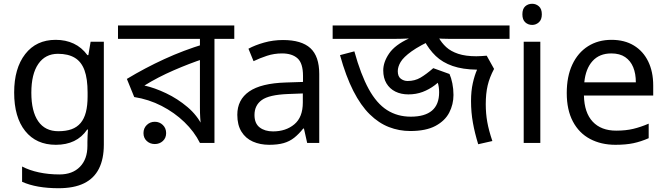

<svg xmlns="http://www.w3.org/2000/svg" viewBox="-20 -757 3531 1017"><path d="M275 -546Q328 -546 370.5 -526Q413 -506 443 -465H448L460 -536H530V9Q530 85 504 136.5Q478 188 425 214Q372 240 290 240Q232 240 183.5 231.5Q135 223 97 206V125Q135 145 186 156Q237 167 295 167Q364 167 403.5 126.5Q443 86 443 16V-5Q443 -17 444 -39.5Q445 -62 446 -71H442Q414 -30 372.5 -10Q331 10 276 10Q172 10 113.5 -63Q55 -136 55 -267Q55 -395 113.5 -470.5Q172 -546 275 -546ZM287 -472Q220 -472 183 -418.5Q146 -365 146 -266Q146 -167 182.5 -114.5Q219 -62 289 -62Q330 -62 359 -72.5Q388 -83 407 -105.5Q426 -128 435 -163Q444 -198 444 -246V-267Q444 -340 427.5 -385Q411 -430 376 -451Q341 -472 287 -472Z M1221 -622V-551H1116V0H1039Q1009 -60 956.5 -110.5Q904 -161 836 -196Q768 -231 691 -243L652 -339Q748 -397 850.5 -444Q953 -491 1062 -524L1039 -482V-551H605V-622ZM1039 -474 1060 -446Q984 -421 900 -384.5Q816 -348 745 -304Q799 -292 860 -263Q921 -234 973 -190Q1025 -146 1053 -88H1044Q1042 -111 1040.5 -134Q1039 -157 1039 -189ZM800 6Q775 6 757.5 -10Q740 -26 740 -52Q740 -78 757.5 -95Q775 -112 800 -112Q825 -112 842.5 -95Q860 -78 860 -52Q860 -26 842.5 -10Q825 6 800 6Z M1479 -545Q1577 -545 1624 -502Q1671 -459 1671 -365V0H1607L1590 -76H1586Q1563 -47 1538.5 -27.5Q1514 -8 1482.5 1Q1451 10 1406 10Q1358 10 1319.5 -7Q1281 -24 1259 -59.5Q1237 -95 1237 -149Q1237 -229 1300 -272.5Q1363 -316 1494 -320L1585 -323V-355Q1585 -422 1556 -448Q1527 -474 1474 -474Q1432 -474 1394 -461.5Q1356 -449 1323 -433L1296 -499Q1331 -518 1379 -531.5Q1427 -545 1479 -545ZM1505 -259Q1405 -255 1366.5 -227Q1328 -199 1328 -148Q1328 -103 1355.5 -82Q1383 -61 1426 -61Q1494 -61 1539 -98.5Q1584 -136 1584 -214V-262Z M2153 -63Q2094 -63 2040 -84Q1986 -105 1938.5 -151.5Q1891 -198 1851.5 -275.5Q1812 -353 1781 -465L1857 -485Q1891 -362 1933 -285.5Q1975 -209 2030 -174Q2085 -139 2156 -139Q2230 -139 2268 -171Q2306 -203 2306 -268Q2306 -299 2298 -321Q2290 -343 2282 -358H2342Q2314 -329 2283.5 -306Q2253 -283 2218.5 -270Q2184 -257 2143 -257Q2104 -257 2074 -272Q2044 -287 2027 -315.5Q2010 -344 2010 -384Q2010 -428 2041 -473.5Q2072 -519 2146 -553Q2126 -552 2100.5 -551.5Q2075 -551 2050 -551H1742V-622H2679V-551H2366Q2342 -551 2323 -552Q2304 -553 2287 -554Q2203 -516 2160 -485Q2117 -454 2102 -428.5Q2087 -403 2087 -380Q2087 -352 2103 -340Q2119 -328 2139 -328Q2177 -328 2207 -345.5Q2237 -363 2275 -396L2361 -365Q2370 -345 2376 -315.5Q2382 -286 2382 -254Q2382 -204 2359.5 -160.5Q2337 -117 2286.5 -90Q2236 -63 2153 -63ZM2553 -205Q2553 -156 2561 -111Q2569 -66 2588 -10L2513 7Q2495 -51 2485 -106.5Q2475 -162 2475 -222Q2475 -275 2484.5 -317Q2494 -359 2507 -388Q2431 -389 2377.5 -407.5Q2324 -426 2288 -460.5Q2252 -495 2227 -543L2303 -559Q2319 -530 2343.5 -507.5Q2368 -485 2407 -472Q2446 -459 2503 -459Q2517 -459 2530 -460Q2543 -461 2558 -462L2597 -392Q2573 -347 2563 -304Q2553 -261 2553 -205Z M2842 -536V0H2754V-536ZM2799 -737Q2819 -737 2834.5 -723.5Q2850 -710 2850 -681Q2850 -653 2834.5 -639Q2819 -625 2799 -625Q2777 -625 2762 -639Q2747 -653 2747 -681Q2747 -710 2762 -723.5Q2777 -737 2799 -737Z M3219 -546Q3288 -546 3337.5 -516Q3387 -486 3413.5 -431.5Q3440 -377 3440 -304V-251H3073Q3075 -160 3119.5 -112.5Q3164 -65 3244 -65Q3295 -65 3334.5 -74.5Q3374 -84 3416 -102V-25Q3375 -7 3335 1.5Q3295 10 3240 10Q3164 10 3105.5 -21Q3047 -52 3014.5 -113.5Q2982 -175 2982 -264Q2982 -352 3011.5 -415Q3041 -478 3094.5 -512Q3148 -546 3219 -546ZM3218 -474Q3155 -474 3118.5 -433.5Q3082 -393 3075 -321H3348Q3348 -367 3334 -401Q3320 -435 3291.5 -454.5Q3263 -474 3218 -474Z"/></svg>

Font: bangla115
Style: Regular
Weight: 400
Designer: Jelle Bosma - Monotype Design Team
Foundry: Monotype Imaging Inc.
Version: Version 2.003